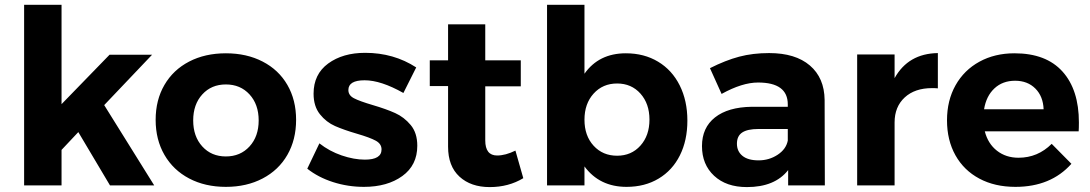

<svg xmlns="http://www.w3.org/2000/svg" viewBox="-20 -762 4480 789"><path d="M232.9 0H79.1V-742.2H232.9V-334L430.2 -537.1H605L408.2 -330.1L613.8 0H432.1L301.8 -219.2L232.9 -146Z M811.3 -374Q773.9 -333 773.9 -267.1Q773.9 -201.2 811.3 -160.2Q848.6 -119.1 908.2 -119.1Q967.8 -119.1 1005.4 -160.2Q1043 -201.2 1043 -267.1Q1043 -333 1005.4 -374Q967.8 -415 908.2 -415Q848.6 -415 811.3 -374ZM1160.9 -413.1Q1196.8 -351.1 1196.8 -269.5Q1196.8 -188 1160.9 -125.5Q1125 -63 1059.3 -28.6Q993.7 5.9 908.2 5.9Q822.8 5.9 757.3 -28.6Q691.9 -63 655.8 -125.5Q619.6 -188 619.6 -269.5Q619.6 -351.1 655.8 -413.1Q691.9 -475.1 757.3 -509Q822.8 -543 908.2 -543Q993.7 -543 1059.3 -509Q1125 -475.1 1160.9 -413.1Z M1411.6 -392.1Q1411.6 -370.1 1434.6 -358.2Q1457.5 -346.2 1512.2 -330.1Q1566.9 -314 1603.8 -297.4Q1640.6 -280.8 1667.7 -248.3Q1694.8 -215.8 1694.8 -163.1Q1694.8 -83 1633.3 -38.6Q1571.8 5.9 1475.6 5.9Q1409.7 5.9 1348.6 -13.7Q1287.6 -33.2 1242.7 -68.8L1292.5 -172.9Q1333.5 -140.6 1384 -123.3Q1434.6 -106 1479.5 -106Q1547.9 -106 1547.9 -147.9Q1547.9 -170.9 1524.2 -183.8Q1500.5 -196.8 1447 -212.4Q1393.6 -228 1357.2 -243.9Q1320.8 -259.8 1294.7 -292.5Q1268.6 -325.2 1268.6 -377Q1268.6 -457 1328.6 -501Q1388.7 -544.9 1480.5 -544.9Q1598.1 -544.9 1690.4 -484.9L1637.7 -379.9Q1545.4 -432.1 1478.5 -432.1Q1411.6 -432.1 1411.6 -392.1Z M1821.3 -159.2V-408.2H1746.1V-514.2H1821.3V-662.1H1974.1V-514.2H2120.1V-407.2H1974.1V-185.1Q1974.1 -123 2022.9 -123Q2057.1 -123 2098.1 -143.1L2130.4 -29.8Q2069.8 6.8 1992.4 6.8Q1915 6.8 1868.2 -36.1Q1821.3 -79.1 1821.3 -159.2Z M2611.8 -163.6Q2648.9 -205.1 2648.9 -270.5Q2648.9 -335.9 2611.8 -377.4Q2574.7 -418.9 2515.9 -418.9Q2457 -418.9 2419.4 -377.4Q2381.8 -335.9 2381.8 -270Q2381.8 -204.1 2419.4 -163.1Q2457 -122.1 2515.9 -122.1Q2574.7 -122.1 2611.8 -163.6ZM2551.8 -543Q2627 -543 2684.3 -508.5Q2741.7 -474.1 2773.2 -411.1Q2804.7 -348.1 2804.7 -266.6Q2804.7 -185.1 2773.9 -123.5Q2743.2 -62 2686.5 -28.1Q2629.9 5.9 2554.7 5.9Q2443.8 5.9 2381.8 -78.1V0H2228V-742.2H2381.8V-459Q2440.9 -543 2551.8 -543Z M3217.3 -231.9H3096.7Q3051.8 -231.9 3030 -217.5Q3008.3 -203.1 3008.3 -171.6Q3008.3 -140.1 3031 -121.6Q3053.7 -103 3097.2 -103Q3140.6 -103 3175.5 -126Q3210.4 -148.9 3217.3 -184.1ZM3217.3 -333Q3217.3 -422.9 3095.2 -422.9Q3029.8 -422.9 2945.3 -376L2897.5 -481.9Q2961.4 -514.2 3017.6 -529.1Q3073.7 -543.9 3140.6 -543.9Q3248.5 -543.9 3308.1 -492.9Q3367.7 -441.9 3368.7 -351.1L3369.6 0H3218.8V-63Q3164.1 6.8 3049.3 6.8Q2964.4 6.8 2914.6 -39.6Q2864.7 -85.9 2864.7 -161.6Q2864.7 -237.3 2918.2 -279.5Q2971.7 -321.8 3069.3 -323.2H3217.3Z M3810.1 -399.9Q3739.3 -399.9 3697.8 -361.6Q3656.2 -323.2 3656.2 -258.8V0H3502.4V-538.1H3656.2V-440.9Q3712.4 -542 3834 -543.9V-398.9Q3826.2 -399.9 3810.1 -399.9Z M4023.9 -313H4268.6Q4266.6 -366.2 4234.6 -398.2Q4202.6 -430.2 4151.4 -430.2Q4100.1 -430.2 4066.4 -398.7Q4032.7 -367.2 4023.9 -313ZM4148.9 -543Q4278.8 -543 4346.2 -468Q4413.6 -393.1 4413.6 -258.8Q4413.6 -234.9 4412.6 -222.2H4026.9Q4040 -171.4 4076.9 -142.6Q4113.8 -113.8 4165.5 -113.8Q4244.6 -113.8 4301.8 -170.9L4382.8 -88.9Q4298.3 5.9 4152.8 5.9Q4067.9 5.9 4004.4 -28.1Q3940.9 -62 3906.2 -124Q3871.6 -186 3871.6 -267.6Q3871.6 -349.1 3906.7 -411.6Q3941.9 -474.1 4004.9 -508.5Q4067.9 -543 4148.9 -543Z"/></svg>

Font: Montserrat-SemiBold
Style: Regular
Weight: 600
Designer: Julieta Ulanovsky
Foundry: Julieta Ulanovsky
Version: Version 6.001